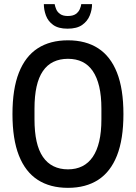

<svg xmlns="http://www.w3.org/2000/svg" viewBox="-20 -892 654 924"><path d="M307 12Q221 12 161.5 -26.5Q102 -65 71 -143.5Q40 -222 40 -343Q40 -464 71 -542.5Q102 -621 161.5 -659.5Q221 -698 307 -698Q393 -698 452.5 -659.5Q512 -621 543 -542.5Q574 -464 574 -343Q574 -222 543 -143.5Q512 -65 452.5 -26.5Q393 12 307 12ZM307 -77Q346 -77 376 -92Q406 -107 426.5 -137Q447 -167 457.5 -212Q468 -257 468 -318V-369Q468 -430 457.5 -475Q447 -520 426.5 -550Q406 -580 376 -594.5Q346 -609 307 -609Q268 -609 237.5 -594.5Q207 -580 186.5 -550Q166 -520 156 -475Q146 -430 146 -369V-318Q146 -257 156 -212Q166 -167 186.5 -137Q207 -107 237.5 -92Q268 -77 307 -77ZM305 -754Q261 -754 236 -772Q211 -790 201 -817.5Q191 -845 191 -872H243Q245 -861 250.5 -847.5Q256 -834 269.5 -824.5Q283 -815 306 -815Q331 -815 344.5 -824.5Q358 -834 364 -848Q370 -862 371 -872H423Q423 -845 412 -817.5Q401 -790 375.5 -772Q350 -754 305 -754Z"/></svg>

Font: Archivo Condensed Medium
Style: Regular
Weight: 500
Width: 3
Designer: Hector Gatti
Foundry: Omnibus-Type
Version: Version 2.001